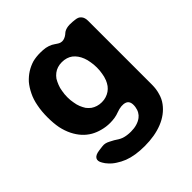

<svg xmlns="http://www.w3.org/2000/svg" viewBox="-204 -687 1042 1042"><g transform="rotate(-45 316.5 -166.0)"><path d="M531.2 -538.1Q531.2 -538.1 530.3 -538.1Q552.7 -536.1 563.5 -522.5Q575.2 -508.8 575.2 -484.4Q575.2 -321.3 575.2 5.9Q575.2 40 566.4 68.4Q558.6 97.7 541 121.1Q524.4 143.6 501 161.1Q477.5 178.7 448.2 190.4Q418.9 202.1 384.8 208Q350.6 213.9 311.5 213.9Q275.4 213.9 244.1 209Q212.9 204.1 187.5 194.3Q161.1 183.6 140.6 169.9Q120.1 157.2 104.5 139.6Q99.6 133.8 93.8 127Q88.9 120.1 85 113.3Q70.3 89.8 80.1 74.2Q89.8 59.6 119.1 55.7Q126 54.7 133.8 53.7Q141.6 52.7 149.4 51.8Q169.9 48.8 193.4 61.5Q217.8 73.2 237.3 86.9Q242.2 89.8 248 92.8Q253.9 94.7 259.8 97.7Q271.5 101.6 285.2 103.5Q298.8 105.5 314.5 105.5Q339.8 105.5 359.4 99.6Q379.9 93.8 395.5 82Q407.2 73.2 415 59.6Q422.9 45.9 425.8 27.3Q431.6 -15.6 405.3 -25.4Q378.9 -35.2 336.9 -19.5Q322.3 -13.7 304.7 -10.7Q287.1 -7.8 267.6 -7.8Q237.3 -7.8 209 -15.6Q181.6 -22.5 157.2 -36.1Q131.8 -50.8 112.3 -72.3Q92.8 -93.8 78.1 -123Q63.5 -152.3 55.7 -188.5Q48.8 -224.6 48.8 -270.5Q48.8 -316.4 56.6 -354.5Q63.5 -392.6 79.1 -423.8Q93.8 -454.1 113.3 -477.5Q133.8 -500 158.2 -515.6Q183.6 -531.2 210 -539.1Q237.3 -545.9 267.6 -545.9Q290 -545.9 308.6 -543Q328.1 -539.1 343.8 -531.2Q350.6 -527.3 356.4 -523.4Q363.3 -519.5 368.2 -515.6Q386.7 -502 406.2 -505.9Q424.8 -509.8 442.4 -526.4Q444.3 -527.3 446.3 -529.3Q448.2 -530.3 449.2 -531.2Q464.8 -540 488.3 -541Q511.7 -541 531.2 -538.1ZM416 -189.5Q416 -189.5 416 -190.4Q422.9 -207 425.8 -227.5Q429.7 -248 429.7 -271.5Q429.7 -294.9 425.8 -315.4Q422.9 -335.9 416 -353.5Q409.2 -371.1 399.4 -384.8Q389.6 -398.4 377 -408.2Q365.2 -417 349.6 -421.9Q334 -426.8 315.4 -426.8Q297.9 -426.8 282.2 -421.9Q266.6 -417 253.9 -407.2Q241.2 -397.5 231.4 -383.8Q222.7 -369.1 215.8 -351.6Q209 -335 206.1 -314.5Q202.1 -293.9 202.1 -270.5Q202.1 -247.1 206.1 -227.5Q209 -207 215.8 -190.4Q222.7 -173.8 231.4 -160.2Q241.2 -147.5 253.9 -137.7Q266.6 -128.9 282.2 -124Q297.9 -119.1 315.4 -119.1Q334 -119.1 348.6 -124Q364.3 -128.9 377 -137.7Q389.6 -146.5 399.4 -159.2Q409.2 -172.9 416 -189.5Z"/></g></svg>

Font: DeepSea
Style: Bold
Weight: 700
Designer: Stem
Version: Version 3.019;git-0a5106e0b